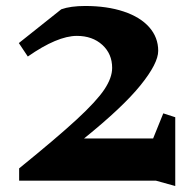

<svg xmlns="http://www.w3.org/2000/svg" viewBox="-20 -604 655 642"><path d="M566 18 501 0H44V-41Q171 -144 237 -205Q303 -266 329 -305Q355 -344 355 -377Q355 -424 322 -454Q289 -484 237 -484Q172 -484 73 -415L43 -460L185 -573Q216 -584 265 -584Q338 -584 393.5 -565.5Q449 -547 479 -513Q509 -479 509 -434Q509 -392 449.5 -318.5Q390 -245 261 -141H492L526 -225L566 -212Z"/></svg>

Font: Inknut Antiqua SemiBold
Style: Regular
Weight: 600
Designer: Claus Eggers Sørensen
Foundry: Claus Eggers Sørensen
Version: Version 1.003; ttfautohint (v1.8.2) -l 8 -r 50 -G 200 -x 14 